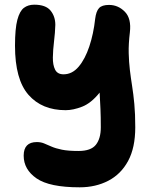

<svg xmlns="http://www.w3.org/2000/svg" viewBox="-20 -538 651 819"><path d="M320 261Q191 261 136 223Q81 185 81 126Q81 68 137 68Q154 68 167.5 73.5Q181 79 199 87Q217 95 244 100.5Q271 106 315 106Q368 106 389 79.5Q410 53 410 5Q410 -39 408.5 -73.5Q407 -108 405 -143Q369 -98 330.5 -83Q292 -68 260 -68Q159 -68 101.5 -133.5Q44 -199 44 -343Q44 -416 54 -453.5Q64 -491 82 -504.5Q100 -518 126 -518Q175 -518 195.5 -493Q216 -468 216 -432Q215 -398 210.5 -361.5Q206 -325 205.5 -293Q205 -261 215 -241Q225 -221 251 -221Q288 -221 315.5 -253.5Q343 -286 361 -340Q379 -394 386 -458Q390 -490 402.5 -503.5Q415 -517 445 -517Q484 -517 512.5 -488Q541 -459 534 -400Q528 -350 529 -311.5Q530 -273 534 -239.5Q538 -206 543.5 -171.5Q549 -137 553 -94.5Q557 -52 557 5Q557 92 526.5 148.5Q496 205 442 233Q388 261 320 261Z"/></svg>

Font: Shantell Sans Normal
Style: Bold
Weight: 700
Designer: Stephen Nixon, Anya Danilova, Shantell Martin
Foundry: Arrow Type
Version: Version 1.009;[a7da0bfa3]